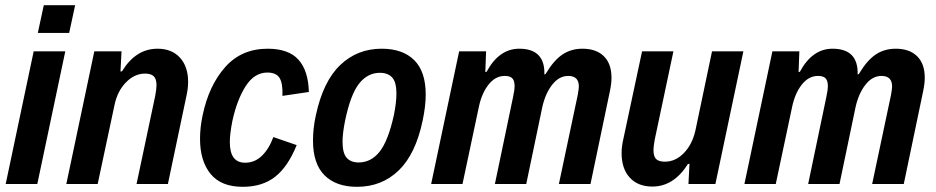

<svg xmlns="http://www.w3.org/2000/svg" viewBox="-20 -710 3612 741"><path d="M149 -690H270L247 -583H126ZM110 -512H232L124 0H2Z M344 -512H449L445 -434L451 -435Q504 -522 588 -522Q643 -522 674.5 -487.5Q706 -453 706 -394Q706 -369 700 -342L628 0H507L579 -340Q584 -367 584 -381Q584 -406 573 -416Q562 -426 540 -426Q499 -426 466 -392Q433 -358 422 -305L357 0H236Z M752 -174Q752 -219 762 -265Q786 -380 849 -451Q912 -522 1013 -522Q1094 -522 1132 -479.5Q1170 -437 1172 -355L1070 -340Q1072 -388 1059 -409Q1046 -430 1012 -430Q962 -430 928.5 -378Q895 -326 877 -244Q867 -194 867 -161Q867 -82 926 -82Q963 -82 990.5 -108.5Q1018 -135 1035 -181L1125 -150Q1091 -66 1041.5 -27.5Q992 11 917 11Q833 11 792.5 -39Q752 -89 752 -174Z M1188 -167Q1188 -216 1199 -265Q1227 -396 1293 -459Q1359 -522 1453 -522Q1534 -522 1578.5 -478Q1623 -434 1623 -345Q1623 -300 1611 -244Q1584 -115 1518.5 -52Q1453 11 1358 11Q1277 11 1232.5 -33.5Q1188 -78 1188 -167ZM1500 -265Q1510 -314 1510 -349Q1510 -393 1493.5 -411Q1477 -429 1446 -429Q1399 -429 1366 -387.5Q1333 -346 1312 -245Q1302 -196 1302 -163Q1302 -119 1318 -101Q1334 -83 1364 -83Q1412 -83 1445 -124.5Q1478 -166 1500 -265Z M1752 -512H1856L1853 -432L1858 -433Q1906 -522 1984 -522Q2084 -522 2081 -422L2086 -425Q2117 -477 2150.5 -499.5Q2184 -522 2228 -522Q2281 -522 2310.5 -493Q2340 -464 2340 -410Q2340 -388 2334 -359L2259 0H2137L2210 -345Q2214 -369 2214 -376Q2214 -417 2173 -417Q2138 -417 2111.5 -383.5Q2085 -350 2073 -297L2011 0H1890L1960 -335Q1966 -362 1966 -378Q1966 -399 1957 -408Q1948 -417 1928 -417Q1892 -417 1865.5 -383.5Q1839 -350 1828 -297L1765 0H1644Z M2741 0H2637L2641 -78L2635 -77Q2580 10 2498 10Q2442 10 2410.5 -24.5Q2379 -59 2379 -119Q2379 -143 2385 -170L2458 -512H2579L2507 -172Q2502 -144 2502 -131Q2502 -106 2512.5 -96Q2523 -86 2546 -86Q2587 -86 2619.5 -119.5Q2652 -153 2664 -207L2728 -512H2849Z M2961 -512H3065L3062 -432L3067 -433Q3115 -522 3193 -522Q3293 -522 3290 -422L3295 -425Q3326 -477 3359.5 -499.5Q3393 -522 3437 -522Q3490 -522 3519.5 -493Q3549 -464 3549 -410Q3549 -388 3543 -359L3468 0H3346L3419 -345Q3423 -369 3423 -376Q3423 -417 3382 -417Q3347 -417 3320.5 -383.5Q3294 -350 3282 -297L3220 0H3099L3169 -335Q3175 -362 3175 -378Q3175 -399 3166 -408Q3157 -417 3137 -417Q3101 -417 3074.5 -383.5Q3048 -350 3037 -297L2974 0H2853Z"/></svg>

Font: Decalotype SemiBold Italic
Style: Regular
Weight: 600
Italic angle: -12°
Designer: Alfredo Marco Pradil
Foundry: Alfredo Marco Pradil
Version: Version 1.0